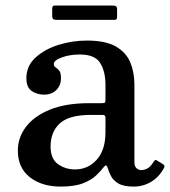

<svg xmlns="http://www.w3.org/2000/svg" viewBox="-20 -680 628 710"><path d="M46 -123Q46 -171.5 76.2 -211.2Q106.5 -251 165.2 -274.8Q224 -298.5 310 -298.5H357Q365.5 -298.5 367.8 -300.5Q370 -302.5 370 -311.5V-367Q370 -415.5 350.5 -447Q331 -478.5 275 -478.5Q238.5 -478.5 208.8 -467.8Q179 -457 179 -443.5Q179 -435 185.8 -430.8Q192.5 -426.5 199 -418.8Q205.5 -411 205.5 -391Q205.5 -364 188.2 -347Q171 -330 143.5 -330Q117 -330 97.2 -343.5Q77.5 -357 77.5 -391Q77.5 -436 111.2 -467Q145 -498 196.2 -514Q247.5 -530 301 -530Q371 -530 409 -507.8Q447 -485.5 462 -448.8Q477 -412 477 -368.5V-80Q477 -65 484.8 -58Q492.5 -51 503 -51Q513.5 -51 525 -57Q536.5 -63 549 -83Q554 -91.5 560.5 -86.5L584 -72Q590.5 -67.5 587 -60Q569.5 -26.5 539.8 -8.2Q510 10 474.5 10H474Q436.5 10 417.2 -1.8Q398 -13.5 390 -29.8Q382 -46 378.5 -58.5Q375 -68.5 371.8 -68.5Q368.5 -68.5 361.5 -59.5Q352.5 -47.5 335.2 -31Q318 -14.5 286.8 -2.2Q255.5 10 204 10Q134.5 10 90.2 -24.8Q46 -59.5 46 -123ZM167 -138.5Q167 -92.5 194.5 -73Q222 -53.5 257.5 -53.5Q305.5 -53.5 337.8 -89.5Q370 -125.5 370 -191V-245Q370 -255 360 -255H314.5Q235 -255 201 -223.5Q167 -192 167 -138.5ZM173 -622.5V-646Q173 -653 174.8 -656.2Q176.5 -659.5 183 -659.5H396Q405.5 -659.5 409.2 -656.8Q413 -654 413 -644V-621.5Q413 -613.5 411.5 -610Q410 -606.5 402 -606.5H190.5Q181 -606.5 177 -609.2Q173 -612 173 -622.5Z"/></svg>

Font: Besley Medium
Style: Regular
Weight: 500
Designer: Owen Earl
Foundry: indestructible type*
Version: Version 2.001; ttfautohint (v1.8.3)